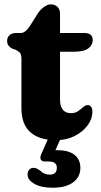

<svg xmlns="http://www.w3.org/2000/svg" viewBox="-20 -629 464 878"><path d="M50 -402 37.5 -406Q26 -411.5 19.2 -420Q12.5 -428.5 12.5 -442.5Q12.5 -458 23.5 -468Q34.5 -478 52.5 -478H74.5Q96 -478 117 -510.5L154.5 -570Q166 -586.5 182 -597.8Q198 -609 212 -609Q231 -609 242.8 -597.8Q254.5 -586.5 254.5 -566V-478H365.5Q404 -478 404 -446Q404 -423 384 -407.8Q364 -392.5 317.5 -392.5H254.5V-175.5Q254.5 -111.5 304.5 -111.5Q324 -111.5 337.5 -121Q351 -130.5 361.2 -139.8Q371.5 -149 382.5 -148.5Q391 -148 397 -140Q403 -132 402.5 -118.5Q402 -84 379.5 -54.2Q357 -24.5 319.5 -6.2Q282 12 236.5 12Q160.5 12 119.2 -24Q78 -60 78 -134.5V-359.5Q78 -380.5 70.5 -388.2Q63 -396 50 -402ZM206.5 -9.5H263.5L233.5 58Q239 58 244.5 58Q293.5 58 320.5 79Q347.5 100 347.5 138.5Q347.5 180 314.5 204.8Q281.5 229.5 220.5 229.5Q168 229.5 137 211.5Q106 193.5 106 169.5Q106 155.5 113.8 147Q121.5 138.5 133 138.5Q142.5 138.5 149.8 142.5Q157 146.5 164 151.5Q181.5 169.5 208 169.5Q240 169.5 240 138Q240 109.5 203 109.5H186Q170.5 109.5 166.2 99.8Q162 90 169 75Z"/></svg>

Font: Fraunces 9pt S100
Style: Bold
Weight: 700
Version: Version 1.000; ttfautohint (v1.8.3)